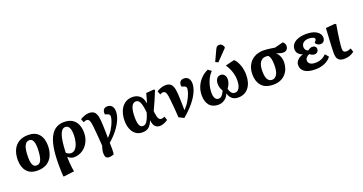

<svg xmlns="http://www.w3.org/2000/svg" viewBox="-45 -1713 5374 2840"><g transform="rotate(-20 2642.0 -292.5)"><path d="M263 15Q153 15 96.5 -52Q40 -119 40 -231Q40 -318 69 -384.5Q98 -451 158 -489.5Q218 -528 310 -528Q418 -528 475.5 -462.5Q533 -397 533 -282Q533 -198 504.5 -130.5Q476 -63 416.5 -24Q357 15 263 15ZM275 -61Q332 -61 354 -125.5Q376 -190 376 -301Q376 -371 358 -410.5Q340 -450 299 -450Q251 -450 224.5 -396.5Q198 -343 198 -216Q198 -141 216 -101Q234 -61 275 -61Z M600 230 591 225Q588 184 587 153.5Q586 123 585.5 93.5Q585 64 585 29Q585 -129 605.5 -236Q626 -343 664 -407Q702 -471 754.5 -499Q807 -527 872 -527Q952 -527 1002.5 -494.5Q1053 -462 1077 -406Q1101 -350 1101 -279Q1101 -199 1067.5 -132.5Q1034 -66 974 -26Q914 14 835 14Q814 14 788 3Q762 -8 744 -26H743Q743 11 746 55.5Q749 100 754 141Q759 182 766 209ZM819 -58Q861 -58 889.5 -93Q918 -128 932.5 -183Q947 -238 947 -300Q947 -451 866 -451Q810 -451 780 -364Q750 -277 744 -90Q779 -58 819 -58Z M1327 191Q1292 191 1277.5 169.5Q1263 148 1263 109Q1263 83 1270 50.5Q1277 18 1286 -3Q1283 -50 1280.5 -84Q1278 -118 1275.5 -148.5Q1273 -179 1270 -215Q1267 -251 1262 -302Q1256 -359 1248 -388.5Q1240 -418 1227.5 -428.5Q1215 -439 1196 -439Q1186 -439 1175 -435.5Q1164 -432 1149 -423L1127 -479Q1151 -496 1191 -511Q1231 -526 1270 -526Q1306 -526 1332.5 -511.5Q1359 -497 1375.5 -459Q1392 -421 1397 -351Q1400 -312 1401.5 -265Q1403 -218 1404 -170.5Q1405 -123 1405 -82Q1455 -132 1488.5 -189Q1522 -246 1538.5 -295Q1555 -344 1555 -369Q1555 -386 1547.5 -396Q1540 -406 1519 -413L1482 -426Q1475 -472 1494.5 -499Q1514 -526 1556 -526Q1600 -526 1626 -496.5Q1652 -467 1652 -412Q1652 -349 1620.5 -278Q1589 -207 1533.5 -137Q1478 -67 1406 -6Q1407 6 1407 25Q1407 44 1407.5 61.5Q1408 79 1408 88Q1408 118 1406.5 141Q1405 164 1401 176Q1380 184 1359 187.5Q1338 191 1327 191Z M1917 15Q1854 15 1810.5 -18Q1767 -51 1745 -108Q1723 -165 1723 -237Q1723 -317 1748.5 -383Q1774 -449 1825 -488.5Q1876 -528 1952 -528Q2014 -528 2061 -491.5Q2108 -455 2123 -367H2124Q2133 -398 2143.5 -435Q2154 -472 2165 -514L2286 -524L2303 -512Q2273 -436 2240 -361.5Q2207 -287 2177 -224L2180 -199Q2189 -129 2204 -103.5Q2219 -78 2248 -78Q2258 -78 2271.5 -82Q2285 -86 2299 -92L2318 -34Q2294 -16 2259 -1Q2224 14 2189 14Q2147 14 2118 -14Q2089 -42 2081 -114H2080Q2054 -48 2016.5 -16.5Q1979 15 1917 15ZM1954 -71Q1993 -71 2021 -115Q2049 -159 2073 -240L2070 -267Q2059 -365 2037.5 -407.5Q2016 -450 1978 -450Q1930 -450 1906 -395.5Q1882 -341 1882 -235Q1882 -153 1899 -112Q1916 -71 1954 -71Z M2569 26 2490 -13Q2487 -56 2485 -87Q2483 -118 2480.5 -147.5Q2478 -177 2474.5 -213Q2471 -249 2466 -302Q2460 -359 2452 -388.5Q2444 -418 2431.5 -428.5Q2419 -439 2400 -439Q2390 -439 2379 -435.5Q2368 -432 2353 -423L2331 -479Q2355 -496 2395 -511Q2435 -526 2474 -526Q2510 -526 2536.5 -511.5Q2563 -497 2579.5 -459Q2596 -421 2601 -351Q2604 -312 2605.5 -265Q2607 -218 2608 -170.5Q2609 -123 2609 -82Q2659 -132 2692.5 -189Q2726 -246 2742.5 -295Q2759 -344 2759 -369Q2759 -386 2751.5 -396Q2744 -406 2723 -413L2686 -426Q2679 -472 2698.5 -499Q2718 -526 2760 -526Q2804 -526 2830 -496.5Q2856 -467 2856 -412Q2856 -318 2781.5 -203.5Q2707 -89 2569 26Z M3111 15Q3020 15 2972 -41.5Q2924 -98 2924 -200Q2924 -275 2952 -339.5Q2980 -404 3028.5 -452.5Q3077 -501 3138 -527L3188 -490Q3149 -450 3123.5 -399.5Q3098 -349 3085 -294.5Q3072 -240 3072 -189Q3072 -128 3091.5 -98Q3111 -68 3143 -68Q3173 -68 3195.5 -91Q3218 -114 3239 -160Q3218 -196 3211 -224Q3204 -252 3204 -278Q3204 -326 3226 -357.5Q3248 -389 3289 -389Q3325 -389 3346.5 -362.5Q3368 -336 3368 -294Q3368 -229 3317 -160Q3332 -106 3353.5 -87Q3375 -68 3403 -68Q3444 -68 3469.5 -111Q3495 -154 3495 -237Q3495 -304 3471 -373Q3447 -442 3410 -492L3544 -526L3562 -519Q3603 -472 3625 -402.5Q3647 -333 3647 -263Q3647 -135 3587.5 -60Q3528 15 3424 15Q3364 15 3328 -16Q3292 -47 3277 -100H3274Q3257 -48 3211 -16.5Q3165 15 3111 15ZM3323 -575 3280 -595 3358 -763Q3370 -791 3384 -803Q3398 -815 3421 -815Q3445 -815 3461 -800.5Q3477 -786 3487 -761V-745Z M3978 14Q3852 14 3792 -56Q3732 -126 3734 -241Q3735 -316 3766.5 -377.5Q3798 -439 3859.5 -476Q3921 -513 4012 -513Q4035 -513 4066.5 -509.5Q4098 -506 4129.5 -501.5Q4161 -497 4184 -493L4319 -527Q4337 -514 4345.5 -495.5Q4354 -477 4354 -459Q4354 -443 4346.5 -425Q4339 -407 4322 -394.5Q4305 -382 4275 -382Q4256 -382 4229 -389.5Q4202 -397 4172 -407V-405Q4203 -380 4220.5 -336Q4238 -292 4237 -240Q4236 -192 4220 -147Q4204 -102 4172 -65.5Q4140 -29 4091.5 -7.5Q4043 14 3978 14ZM3982 -60Q4029 -60 4058 -105.5Q4087 -151 4088 -247Q4089 -316 4079 -354Q4069 -392 4051 -411Q4030 -416 4011 -416Q3953 -416 3921.5 -370Q3890 -324 3889 -239Q3887 -147 3911.5 -103.5Q3936 -60 3982 -60Z M4642 14Q4528 14 4472.5 -25Q4417 -64 4417 -130Q4417 -176 4451 -210.5Q4485 -245 4536 -257V-259Q4495 -274 4470.5 -301Q4446 -328 4446 -372Q4446 -419 4476 -453.5Q4506 -488 4559.5 -507Q4613 -526 4684 -526Q4791 -526 4849.5 -487Q4908 -448 4908 -388Q4908 -356 4889.5 -333.5Q4871 -311 4833 -311Q4809 -311 4789 -325Q4769 -339 4760 -358Q4777 -378 4784 -388Q4791 -398 4791 -408Q4791 -425 4765.5 -437Q4740 -449 4697 -449Q4646 -449 4614 -424.5Q4582 -400 4582 -357Q4582 -331 4595 -312Q4608 -293 4631 -286Q4646 -297 4665 -306.5Q4684 -316 4703 -316Q4733 -316 4749.5 -300.5Q4766 -285 4766 -262Q4766 -235 4748 -217Q4730 -199 4702 -199Q4680 -199 4661.5 -208Q4643 -217 4628 -230Q4600 -221 4580.5 -199.5Q4561 -178 4561 -152Q4561 -118 4589 -97.5Q4617 -77 4672 -77Q4775 -77 4843 -149L4889 -95Q4851 -42 4784 -14Q4717 14 4642 14Z M5094 14Q5043 14 5016.5 -4.5Q4990 -23 4981 -53.5Q4972 -84 4972 -120Q4972 -147 4976.5 -238.5Q4981 -330 4991 -508L5137 -521L5154 -508Q5130 -368 5118 -272Q5106 -176 5106 -138Q5106 -80 5157 -80Q5175 -80 5194.5 -85Q5214 -90 5232 -99L5251 -40Q5183 14 5094 14Z"/></g></svg>

Font: Literata 12pt
Style: Bold Italic
Weight: 700
Italic angle: -2°
Designer: Latin by Veronika Burian and Jose Scaglione. Greek by Irene Vlachou. Cyrillic by Vera Evstafieva
Foundry: TypeTogether
Version: Version 3.002